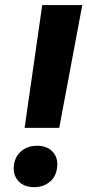

<svg xmlns="http://www.w3.org/2000/svg" viewBox="-20 -748 353 777"><path d="M79.6 -230.5 150.9 -727.5H313L219.7 -230.5ZM118.2 9.3Q75.7 9.3 53 -16.8Q30.3 -43 37.1 -84.5Q43 -118.2 68.4 -138.2Q93.8 -158.2 129.4 -158.2Q171.9 -158.2 194.6 -132.1Q217.3 -106 210.4 -64.9Q205.1 -30.8 179.7 -10.7Q154.3 9.3 118.2 9.3Z"/></svg>

Font: Inter Tight
Style: Bold Italic
Weight: 700
Italic angle: -9.39999°
Designer: Rasmus Andersson
Foundry: rsms
Version: Version 3.004